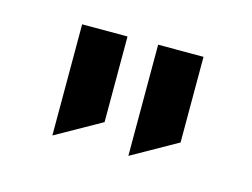

<svg xmlns="http://www.w3.org/2000/svg" viewBox="-44 -785 430 327"><g transform="rotate(15 171.0 -622.0)"><path d="M281 -720V-569L201 -524V-720ZM67 -720H147V-569L67 -524Z"/></g></svg>

Font: Berliner Wand
Style: Regular
Weight: 400
Designer: Peter Wiegel
Foundry: Peter Wiegel
Version: Version 1.000